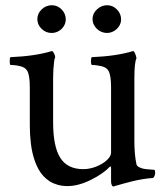

<svg xmlns="http://www.w3.org/2000/svg" viewBox="-20 -690 623 720"><path d="M19 -475.6Q112.3 -479.5 174.3 -498.5Q178.2 -498.5 182.6 -489.7Q187 -481 187 -475.6Q184.6 -471.2 182.9 -459Q181.2 -446.8 180.2 -430.4Q179.2 -414.1 179.2 -397.5V-349.1V-231Q179.2 -140.6 206.1 -98.1Q232.9 -55.7 292.5 -55.7Q316.4 -55.7 341.1 -65.4Q365.7 -75.2 381.1 -89.8Q396.5 -104.5 396.5 -117.7V-362.3Q396.5 -406.7 387.2 -423.8Q379.9 -437 361.1 -441.7Q342.3 -446.3 324.2 -446.3Q321.3 -449.2 321 -460.2Q320.8 -471.2 324.2 -475.6Q417 -479.5 479 -498.5Q481.9 -498.5 484.9 -492.9Q487.8 -487.3 489.7 -480.7Q491.7 -474.1 491.7 -471.2Q483.9 -455.6 483.9 -397.5V-345.7V-159.7Q483.9 -110.8 491.7 -73.7Q493.7 -66.4 504.2 -61.8Q514.6 -57.1 525.9 -55.9Q537.1 -54.7 547.6 -54Q558.1 -53.2 558.6 -53.2Q562 -51.8 562 -41Q562 -39.1 561 -35.2Q560.1 -31.2 557.6 -26.9Q555.2 -22.5 552.7 -22.5Q536.1 -21.5 515.1 -18.1Q494.1 -14.6 475.6 -10Q457 -5.4 441.2 -1Q425.3 3.4 415.5 6.3Q405.8 9.3 405.8 9.3Q401.4 9.3 398.9 3.4Q396.5 -2.4 396.5 -9.3V-61L394 -66.9Q368.2 -39.1 321 -15.6Q273.9 7.8 233.4 7.8Q213.9 7.8 197 3.2Q180.2 -1.5 167.2 -9.5Q154.3 -17.6 143.3 -29.3Q132.3 -41 124.8 -54.7Q117.2 -68.4 111.3 -84.5Q105.5 -100.6 101.8 -116.7Q98.1 -132.8 95.9 -150.9Q93.8 -168.9 92.8 -184.8Q91.8 -200.7 91.8 -217.3V-362.3Q91.8 -406.7 82.5 -423.8Q75.2 -437 56.4 -441.7Q37.6 -446.3 19 -446.3Q16.6 -449.2 16.4 -460.2Q16.1 -471.2 19 -475.6ZM174.3 -670.4Q195.8 -670.4 211.2 -654.5Q226.6 -638.7 226.6 -617.2Q226.6 -603.5 219.2 -591.8Q211.9 -580.1 199.7 -573.2Q187.5 -566.4 173.3 -566.4Q151.9 -566.4 136 -581.8Q120.1 -597.2 120.1 -618.4Q120.1 -639.6 136.5 -655Q152.8 -670.4 174.3 -670.4ZM327.1 -618.7Q327.1 -639.6 343.8 -655Q360.4 -670.4 381.8 -670.4Q402.8 -670.4 418.5 -654.5Q434.1 -638.7 434.1 -617.2Q434.1 -603.5 426.5 -591.8Q418.9 -580.1 406.7 -573.2Q394.5 -566.4 380.9 -566.4Q370.1 -566.4 360.4 -570.6Q350.6 -574.7 343.3 -581.8Q335.9 -588.9 331.5 -598.4Q327.1 -607.9 327.1 -618.7Z"/></svg>

Font: Crimson
Style: Regular
Weight: 400
Version: Version 0.8